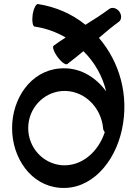

<svg xmlns="http://www.w3.org/2000/svg" viewBox="-20 -876 678 953"><path d="M314 -558C341 -579 368 -600 394 -622C450 -567 489 -498 507 -422C453 -497 370 -545 275 -536C133 -524 40 -388 40 -240C40 -92 133 44 275 56C431 70 550 -69 585 -232C622 -401 574 -568 471 -688C503 -716 536 -743 570 -768C584 -778 585 -801 572 -819C559 -836 537 -842 523 -832C485 -804 445 -778 404 -753C339 -806 258 -842 168 -856C159 -857 147 -834 142 -803C138 -772 142 -745 152 -744C208 -736 259 -717 306 -690C286 -677 266 -664 246 -649C239 -644 247 -618 266 -593C284 -568 306 -552 314 -558ZM285 -56C191 -65 120 -145 120 -240C120 -335 191 -415 285 -424C392 -433 483 -347 492 -237C493 -230 496 -225 500 -220C468 -122 385 -48 285 -56Z"/></svg>

Font: Nupuram SemiBold
Style: Regular
Weight: 600
Designer: Santhosh Thottingal (santhosh.thottingal@gmail.com)
Foundry: SMC
Version: Version 1.000